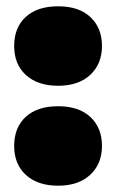

<svg xmlns="http://www.w3.org/2000/svg" viewBox="-20 -580 369 610"><path d="M164.5 10Q100 10 62.5 -24Q25 -58 25 -116.5Q25 -175 61.8 -208.8Q98.5 -242.5 164.5 -242.5Q231 -242.5 267.5 -208Q304 -173.5 304 -116.5Q304 -59.5 266.8 -24.8Q229.5 10 164.5 10ZM164.5 -307.5Q100 -307.5 62.5 -341.5Q25 -375.5 25 -434Q25 -492.5 61.8 -526.2Q98.5 -560 164.5 -560Q231 -560 267.5 -525.5Q304 -491 304 -434Q304 -377 266.8 -342.2Q229.5 -307.5 164.5 -307.5Z"/></svg>

Font: Encode Sans SemiExpanded Black
Style: Regular
Weight: 900
Width: 6
Designer: Multiple Designers
Foundry: Impallari Type
Version: Version 3.002